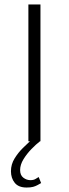

<svg xmlns="http://www.w3.org/2000/svg" viewBox="-20 -632 308 859"><path d="M107 0V-612H161V0ZM29 134Q29 103 45.5 76.5Q62 50 82.5 30Q103 10 114 0H159Q142 13 121 34.5Q100 56 85 80.5Q70 105 70 129Q70 152 84.5 163Q99 174 116 174Q131 174 140 168Q149 162 153 160L164 187Q155 192 147 196.5Q139 201 128 204Q117 207 99 207Q63 207 46 186Q29 165 29 134Z"/></svg>

Font: Ancizar Sans Thin
Style: Regular
Weight: 100
Designer: Cesar Puertas, Viviana Monsalve, Julian Moncada, Julian Prieto, Jose Castro, Mariel Hernandez, Felipe Aragon, Sara Alarc
Version: Version 8.100